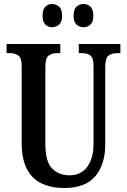

<svg xmlns="http://www.w3.org/2000/svg" viewBox="-20 -935 638 965"><path d="M303 10Q239 10 190.5 -12.5Q142 -35 115.5 -85Q89 -135 89 -217V-603Q89 -645 71.5 -656.5Q54 -668 29 -668H13V-714H283V-668H268Q242 -668 225 -656Q208 -644 208 -599V-210Q208 -124 241 -89Q274 -54 330 -54Q387 -54 418.5 -96.5Q450 -139 450 -211V-603Q450 -645 434 -656.5Q418 -668 391 -668H376V-714H585V-668H569Q543 -668 526 -656Q509 -644 509 -599V-209Q509 -109 459 -49.5Q409 10 303 10ZM401 -798Q380 -798 365 -811Q350 -824 350 -856Q350 -889 365 -902Q380 -915 401 -915Q419 -915 434 -902Q449 -889 449 -856Q449 -824 434 -811Q419 -798 401 -798ZM242 -798Q223 -798 208.5 -811Q194 -824 194 -856Q194 -889 208.5 -902Q223 -915 242 -915Q261 -915 276.5 -902Q292 -889 292 -856Q292 -824 276.5 -811Q261 -798 242 -798Z"/></svg>

Font: Noto Serif Devanagari ExtraCondensed SemiBold
Style: Regular
Weight: 600
Width: 2
Designer: Universal Thirst, Indian Type Foundry and the Monotype Design Team
Foundry: Monotype Imaging Inc.
Version: Version 2.004; ttfautohint (v1.8.4.7-5d5b)